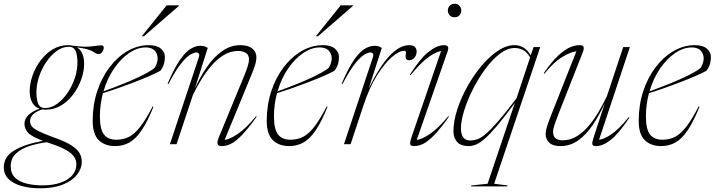

<svg xmlns="http://www.w3.org/2000/svg" viewBox="-99 -760 3767 1012"><path d="M111.5 232.5Q60 232.5 16.5 220.8Q-27 209 -53 184.5Q-79 160 -79 121.5Q-79 65 -22.2 32Q34.5 -1 127.5 -17.5Q66.5 -40.5 48.2 -61.2Q30 -82 30 -107.5Q30 -134.5 52.2 -155Q74.5 -175.5 110 -187Q82.5 -196.5 70 -221Q57.5 -245.5 57.5 -278Q57.5 -320 72.8 -362.8Q88 -405.5 115.2 -441.8Q142.5 -478 179.2 -500Q216 -522 259 -522Q273.5 -522 285.5 -519Q351 -510.5 386.2 -515.8Q421.5 -521 435 -521Q448 -521 448 -508Q448 -499 441 -487.2Q434 -475.5 420.5 -475.5Q411 -475.5 405.2 -479.2Q399.5 -483 390.2 -488.5Q381 -494 362 -500Q343 -506 307 -510Q326.5 -498 335.5 -475.8Q344.5 -453.5 344.5 -425.5Q344.5 -384 329.2 -341.2Q314 -298.5 286.8 -262.2Q259.5 -226 222.8 -204Q186 -182 143 -182Q132.5 -182 123.5 -183.5Q59.5 -162 59.5 -121.5Q59.5 -107.5 67.5 -95.5Q75.5 -83.5 102.8 -69.5Q130 -55.5 188 -34.5Q246 -14 277 6Q308 26 320 46.8Q332 67.5 332 92Q332 128.5 306.8 160.8Q281.5 193 232.2 212.8Q183 232.5 111.5 232.5ZM138.5 -190.5Q171.5 -190.5 202.8 -213.2Q234 -236 258.5 -272.8Q283 -309.5 296.8 -353.2Q310.5 -397 309 -439.5Q307 -479.5 296.8 -496.8Q286.5 -514 263.5 -513.5Q230.5 -513.5 199.2 -490.8Q168 -468 143.5 -431.2Q119 -394.5 105.2 -350.8Q91.5 -307 93 -264Q95 -224.5 105.2 -207.2Q115.5 -190 138.5 -190.5ZM-42.5 116.5Q-42.5 154 -20 176Q2.5 198 40.5 207.5Q78.5 217 124.5 217Q205 217 254.2 186.8Q303.5 156.5 303.5 105Q303.5 72.5 273.2 46.8Q243 21 160.5 -6Q154 -8 147.5 -10.5Q102 -4.5 58.2 9Q14.5 22.5 -14 48.5Q-42.5 74.5 -42.5 116.5Z M710 -197.5Q678 -118 647.2 -72.8Q616.5 -27.5 582.8 -8.8Q549 10 508 10Q453.5 10 421.5 -21.2Q389.5 -52.5 389.5 -123Q389.5 -207 413.5 -279.5Q437.5 -352 479.2 -406.5Q521 -461 574.2 -491.5Q627.5 -522 685.5 -522Q728 -522 749 -503.5Q770 -485 770 -461Q770 -414.5 745.5 -386.5Q722.5 -374 686.8 -358.5Q651 -343 608.8 -326.8Q566.5 -310.5 523.8 -295.5Q481 -280.5 443.5 -269Q436 -240.5 431.8 -210Q427.5 -179.5 427.5 -147.5Q427.5 -77.5 449.5 -50.5Q471.5 -23.5 514 -23.5Q551.5 -23.5 581.8 -39.2Q612 -55 641.2 -93.2Q670.5 -131.5 705.5 -199ZM669 -510Q625 -510 581.2 -480.2Q537.5 -450.5 501.8 -398.2Q466 -346 446.5 -278.5Q564.5 -321.5 629 -352.2Q693.5 -383 716 -402Q741 -444.5 726.8 -477.2Q712.5 -510 669 -510ZM648.5 -569 779.5 -732H844V-729L659.5 -569Z M789 -317.5 784.5 -319.5Q820 -402 850 -445Q880 -488 906.5 -503.2Q933 -518.5 956.5 -518.5Q970 -518.5 978.8 -515.8Q987.5 -513 996 -507.5L928 -293.5Q957 -357 993 -408.8Q1029 -460.5 1072.8 -491.2Q1116.5 -522 1168 -522Q1208.5 -522 1230.5 -504.2Q1252.5 -486.5 1252.5 -458.5Q1252.5 -442.5 1247 -422.2Q1241.5 -402 1223 -357.5L1085 -22.5Q1111.5 -25.5 1154.2 -54Q1197 -82.5 1250.5 -147.5L1254 -145Q1209.5 -82.5 1177 -48.8Q1144.5 -15 1119.2 -2.5Q1094 10 1070.5 10Q1049.5 10 1047.5 -2.5Q1045.5 -15 1054.5 -36.5L1183 -348Q1201.5 -392.5 1207.5 -413.5Q1213.5 -434.5 1213.5 -446Q1213.5 -471.5 1196.2 -481.5Q1179 -491.5 1157 -491.5Q1115.5 -491.5 1079.5 -469.2Q1043.5 -447 1013.5 -411.8Q983.5 -376.5 959.5 -336.2Q935.5 -296 918 -260L831.5 0H796.5L948 -455Q953.5 -471 949.2 -477.2Q945 -483.5 935 -483.5Q925 -483.5 905.2 -472.8Q885.5 -462 856.5 -426.5Q827.5 -391 789 -317.5Z M1627.5 -197.5Q1595.5 -118 1564.8 -72.8Q1534 -27.5 1500.2 -8.8Q1466.5 10 1425.5 10Q1371 10 1339 -21.2Q1307 -52.5 1307 -123Q1307 -207 1331 -279.5Q1355 -352 1396.8 -406.5Q1438.5 -461 1491.8 -491.5Q1545 -522 1603 -522Q1645.5 -522 1666.5 -503.5Q1687.5 -485 1687.5 -461Q1687.5 -414.5 1663 -386.5Q1640 -374 1604.2 -358.5Q1568.5 -343 1526.2 -326.8Q1484 -310.5 1441.2 -295.5Q1398.5 -280.5 1361 -269Q1353.5 -240.5 1349.2 -210Q1345 -179.5 1345 -147.5Q1345 -77.5 1367 -50.5Q1389 -23.5 1431.5 -23.5Q1469 -23.5 1499.2 -39.2Q1529.5 -55 1558.8 -93.2Q1588 -131.5 1623 -199ZM1586.5 -510Q1542.5 -510 1498.8 -480.2Q1455 -450.5 1419.2 -398.2Q1383.5 -346 1364 -278.5Q1482 -321.5 1546.5 -352.2Q1611 -383 1633.5 -402Q1658.5 -444.5 1644.2 -477.2Q1630 -510 1586.5 -510ZM1566 -569 1697 -732H1761.5V-729L1577 -569Z M1865.5 -455Q1871 -471 1866.8 -477.2Q1862.5 -483.5 1852.5 -483.5Q1842.5 -483.5 1822.8 -472.8Q1803 -462 1774 -426.5Q1745 -391 1706.5 -317.5L1702 -319.5Q1737.5 -402 1767.5 -445Q1797.5 -488 1824 -503.2Q1850.5 -518.5 1874 -518.5Q1887.5 -518.5 1896.2 -515.8Q1905 -513 1913.5 -507.5L1844.5 -293.5Q1956 -522 2057.5 -522Q2078 -522 2087.5 -512.8Q2097 -503.5 2097 -489Q2097 -469 2085.5 -455.8Q2074 -442.5 2058.5 -442.5Q2035 -442.5 2039.5 -470Q2042 -483.5 2039.8 -488Q2037.5 -492.5 2032 -492.5Q2005 -492.5 1966 -458.8Q1927 -425 1887 -360.8Q1847 -296.5 1817 -205L1749 0H1714Z M2261.5 -704.5Q2261.5 -718.5 2270.8 -729.2Q2280 -740 2297 -740Q2314 -740 2323.2 -729.2Q2332.5 -718.5 2332.5 -704.5Q2332.5 -690.5 2323.2 -679.8Q2314 -669 2297 -669Q2280 -669 2270.8 -679.8Q2261.5 -690.5 2261.5 -704.5ZM2070 -37 2226 -491Q2200.5 -488 2160.2 -459.5Q2120 -431 2064.5 -363L2061 -366Q2117 -453.5 2161.2 -487.8Q2205.5 -522 2242 -522Q2271.5 -522 2261 -491.5L2097.5 -22.5Q2123.5 -25 2166.5 -53.5Q2209.5 -82 2264 -147.5L2267.5 -145Q2223 -82.5 2190.5 -48.8Q2158 -15 2132.8 -2.5Q2107.5 10 2084 10Q2063 10 2062.8 -2.5Q2062.5 -15 2070 -37Z M2471 208.5 2614.5 -217Q2559 -142 2520.8 -96.8Q2482.5 -51.5 2455.8 -28.5Q2429 -5.5 2409.2 2.2Q2389.5 10 2371.5 10Q2329.5 10 2310.2 -12Q2291 -34 2291 -68.5Q2291 -120 2310.5 -181Q2330 -242 2363.2 -302Q2396.5 -362 2438.2 -412Q2480 -462 2525 -492Q2570 -522 2612.5 -522Q2668 -522 2698.5 -468L2713.5 -512H2748.5L2505.5 208.5L2576.5 217.5L2575 222.5H2383.5L2385.5 217.5ZM2330.5 -83.5Q2330.5 -54 2342.2 -36.8Q2354 -19.5 2380 -19.5Q2397 -19.5 2415.5 -25.5Q2434 -31.5 2459.8 -52.8Q2485.5 -74 2525 -119Q2564.5 -164 2623.5 -242L2695 -457Q2678.5 -486 2657.8 -496.5Q2637 -507 2614 -507Q2575 -507 2534.8 -476Q2494.5 -445 2458 -395.2Q2421.5 -345.5 2392.8 -288Q2364 -230.5 2347.2 -176.2Q2330.5 -122 2330.5 -83.5Z M3031.5 -40.5 3089 -216.5Q3060.5 -153.5 3025.8 -102Q2991 -50.5 2948.8 -20.2Q2906.5 10 2855.5 10Q2815 10 2796 -8Q2777 -26 2777 -53.5Q2777 -69.5 2783 -89.5Q2789 -109.5 2806.5 -154.5L2939 -489.5Q2910.5 -487 2865 -459.8Q2819.5 -432.5 2770.5 -371.5L2767 -374.5Q2809.5 -436 2844 -467.8Q2878.5 -499.5 2906 -510.8Q2933.5 -522 2955 -522Q2974.5 -522 2977.2 -512Q2980 -502 2971.5 -481L2846.5 -164Q2829 -119.5 2822.5 -98.5Q2816 -77.5 2816 -66Q2816 -40.5 2830.2 -30.5Q2844.5 -20.5 2866.5 -20.5Q2908 -20.5 2943 -42.8Q2978 -65 3007 -100.2Q3036 -135.5 3059 -175.8Q3082 -216 3099.5 -252L3186 -512H3221L3058.5 -23.5Q3084.5 -26 3123.2 -52Q3162 -78 3215.5 -143L3219 -140.5Q3163.5 -57.5 3121.5 -23.8Q3079.5 10 3043 10Q3026 10 3023.2 1.2Q3020.5 -7.5 3031.5 -40.5Z M3588 -197.5Q3556 -118 3525.2 -72.8Q3494.5 -27.5 3460.8 -8.8Q3427 10 3386 10Q3331.5 10 3299.5 -21.2Q3267.5 -52.5 3267.5 -123Q3267.5 -207 3291.5 -279.5Q3315.5 -352 3357.2 -406.5Q3399 -461 3452.2 -491.5Q3505.5 -522 3563.5 -522Q3606 -522 3627 -503.5Q3648 -485 3648 -461Q3648 -414.5 3623.5 -386.5Q3600.5 -374 3564.8 -358.5Q3529 -343 3486.8 -326.8Q3444.5 -310.5 3401.8 -295.5Q3359 -280.5 3321.5 -269Q3314 -240.5 3309.8 -210Q3305.5 -179.5 3305.5 -147.5Q3305.5 -77.5 3327.5 -50.5Q3349.5 -23.5 3392 -23.5Q3429.5 -23.5 3459.8 -39.2Q3490 -55 3519.2 -93.2Q3548.5 -131.5 3583.5 -199ZM3547 -510Q3503 -510 3459.2 -480.2Q3415.5 -450.5 3379.8 -398.2Q3344 -346 3324.5 -278.5Q3442.5 -321.5 3507 -352.2Q3571.5 -383 3594 -402Q3619 -444.5 3604.8 -477.2Q3590.5 -510 3547 -510Z"/></svg>

Font: Newsreader Display ExtraLight
Style: Italic
Weight: 275
Italic angle: -17°
Designer: Hugues Gentile
Foundry: Production Type
Version: Version 1.002